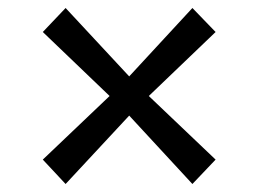

<svg xmlns="http://www.w3.org/2000/svg" viewBox="-20 -628 646 480"><path d="M254 -388 87 -548 144 -608 303 -437 461 -608 519 -548 352 -388 519 -229 461 -168 303 -339 144 -168 87 -229Z"/></svg>

Font: Martel DemiBold
Style: Regular
Weight: 600
Designer: Dan Reynolds
Foundry: Dan Reynolds
Version: Version 1.001; ttfautohint (v1.1) -l 5 -r 5 -G 72 -x 0 -D la